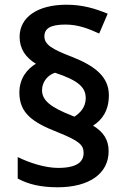

<svg xmlns="http://www.w3.org/2000/svg" viewBox="-20 -785 536 813"><path d="M62 -393C62 -304 121 -266 222 -226C317 -188 334 -171 334 -137C334 -102 309 -74 226 -74C171 -74 103 -96 55 -120V-29C99 -5 152 8 224 8C358 8 440 -50 440 -145C440 -194 417 -227 374 -253C412 -277 441 -316 441 -382C441 -461 380 -507 283 -545C199 -577 168 -597 168 -631C168 -664 193 -681 257 -681C312 -681 356 -663 400 -643L436 -727C382 -749 330 -765 261 -765C139 -765 63 -712 63 -629C63 -578 89 -541 132 -515C95 -493 62 -453 62 -393ZM158 -403C158 -440 184 -468 213 -477C316 -443 343 -413 343 -369C343 -331 319 -306 295 -291L283 -296C194 -331 158 -360 158 -403Z"/></svg>

Font: Noto Sans Myanmar SemiBold
Style: Regular
Weight: 600
Designer: Monotype Design Team
Foundry: Monotype Imaging Inc.
Version: Version 2.107